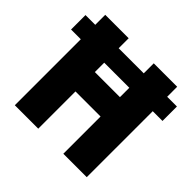

<svg xmlns="http://www.w3.org/2000/svg" viewBox="-177 -893 1072 1072"><g transform="rotate(45 359.0 -357.0)"><path d="M75 0V-521H-2V-635H75V-714H260V-635H458V-714H643V-635H720V-521H643V0H458V-294H260V0ZM260 -447H458V-521H260Z"/></g></svg>

Font: Noto Sans Ethiopic SemiCondensed Black
Style: Regular
Weight: 900
Width: 4
Designer: Monotype Design Team
Foundry: Monotype Imaging Inc.
Version: Version 2.102; ttfautohint (v1.8.4.7-5d5b)